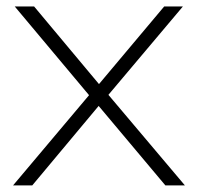

<svg xmlns="http://www.w3.org/2000/svg" viewBox="-20 -560 596 580"><path d="M19.5 0 249 -272.5 24.5 -540.5H83L279 -306L476 -540.5H532.5L307.5 -273.5L538.5 0H479.5L278 -240L77.5 0Z"/></svg>

Font: Encode Sans Exp XLt
Style: Regular
Weight: 200
Width: 7
Designer: Multiple Designers
Foundry: Impallari Type
Version: Version 3.002; ttfautohint (v1.8.3) -l 8 -r 50 -G 200 -x 14 